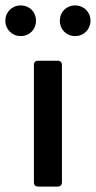

<svg xmlns="http://www.w3.org/2000/svg" viewBox="-49 -689 354 709"><path d="M-29.3 -612.3C-29.3 -581.1 -4.9 -555.7 27.3 -555.7C60.5 -555.7 84 -581.1 84 -612.3C84 -644.5 60.5 -668.9 27.3 -668.9C-4.9 -668.9 -29.3 -644.5 -29.3 -612.3ZM171.9 -612.3C171.9 -581.1 195.3 -555.7 228.5 -555.7C260.7 -555.7 285.2 -581.1 285.2 -612.3C285.2 -644.5 260.7 -668.9 228.5 -668.9C195.3 -668.9 171.9 -644.5 171.9 -612.3ZM76.2 -449.2V-15.6C76.2 -5.9 82 0 91.8 0H164.1C173.8 0 179.7 -5.9 179.7 -15.6V-449.2C179.7 -459 173.8 -464.8 164.1 -464.8H91.8C82 -464.8 76.2 -459 76.2 -449.2Z"/></svg>

Font: Ed Sans Neue Medium
Style: Regular
Weight: 500
Designer: Stephen Hutchings
Version: Version 1.004;PS 001.004;hotconv 1.0.88;makeotf.lib2.5.64775